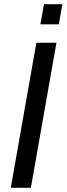

<svg xmlns="http://www.w3.org/2000/svg" viewBox="-20 -888 318 908"><path d="M31 0 152 -686H247L126 0ZM171 -773 188 -868H275L258 -773Z"/></svg>

Font: Archivo VF Beta
Style: Italic
Weight: 400
Italic angle: -10°
Designer: Hector Gatti
Foundry: Omnibus-Type
Version: Version 1.002